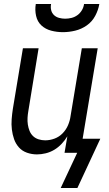

<svg xmlns="http://www.w3.org/2000/svg" viewBox="-20 -760 540 955"><path d="M293 -600Q263 -600 234.5 -607.5Q206 -615 186 -633.5Q166 -652 159.5 -681Q153 -710 158 -740H234Q231 -724 234.5 -709.5Q238 -695 248.5 -685Q259 -675 274 -671Q289 -667 304 -667Q320 -667 336 -671Q352 -675 365.5 -685Q379 -695 387.5 -709.5Q396 -724 398 -740H474Q469 -710 453.5 -681Q438 -652 411.5 -633.5Q385 -615 354 -607.5Q323 -600 293 -600ZM365 175H282L364 0H301L315 -82Q303 -62 286.5 -44.5Q270 -27 250 -15Q230 -3 207.5 2.5Q185 8 164 8Q138 8 114 -0.5Q90 -9 74 -27Q58 -45 50 -68Q42 -91 39 -116Q36 -141 38 -167Q40 -193 44 -219L94 -520H172L121 -208Q118 -191 117 -174Q116 -157 118.5 -140.5Q121 -124 127 -109Q133 -94 144.5 -83Q156 -72 172 -67Q188 -62 205 -62Q228 -62 251 -70.5Q274 -79 291.5 -97Q309 -115 318.5 -137.5Q328 -160 331 -183L387 -520H466L391 -70H479Z"/></svg>

Font: Iosevka SS04
Style: Italic
Weight: 400
Italic angle: -9°
Monospace: yes
Designer: Belleve Invis
Foundry: Belleve Invis
Version: Version 19.0.0; ttfautohint (v1.8.4)